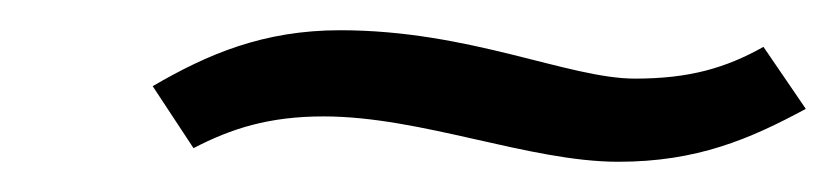

<svg xmlns="http://www.w3.org/2000/svg" viewBox="-20 -353 553 127"><path d="M81 -296 108 -255C133 -268 158 -276 194 -276C259 -276 330 -246 389 -246C441 -246 476 -261 513 -281L485 -322C460 -308 436 -301 400 -301C356 -301 291 -333 205 -333C154 -333 117 -317 81 -296Z"/></svg>

Font: Charger Sport
Style: DfObl
Weight: 400
Designer: Jasper
Foundry: Cannot Into Space Fonts
Version: Version 1.1